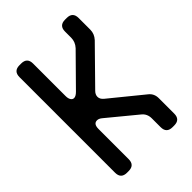

<svg xmlns="http://www.w3.org/2000/svg" viewBox="-212 -806 909 909"><g transform="rotate(-45 243.0 -351.0)"><path d="M90 9H101Q141 9 141 -31V-233Q141 -267 165 -267Q177 -267 190 -256L332 -139Q355 -121 355 -90V-31Q355 9 395 9H406Q446 9 446 -31V-134Q446 -165 423 -183L261 -315Q245 -328 245 -344Q245 -359 258 -372L426 -543Q446 -565 446 -593V-671Q446 -711 406 -711H395Q355 -711 355 -671V-630Q355 -602 335 -580L190 -433Q175 -418 163 -418Q153 -418 147 -427.5Q141 -437 141 -453V-671Q141 -711 101 -711H90Q50 -711 50 -671V-31Q50 9 90 9Z"/></g></svg>

Font: WD-XL Lubrifont TC
Style: Regular
Weight: 400
Designer: [WD-XL Lubrifont] Copyright 2020-2022 (c) NightFurySL2001, Skr-ZERO; [ZCOOL QingKe HuangYou] Copyright 2018-2022 (c) The
Version: Version 2.001;hotconv 1.1.1;makeotfexe 2.6.0